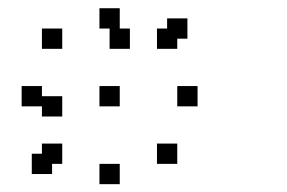

<svg xmlns="http://www.w3.org/2000/svg" viewBox="-20 -487 707 473"><path d="M108.3 -108.3V-58.3H58.3V-108.3ZM275 -275V-225H225V-275ZM133.3 -250V-200H83.3V-250ZM441.7 -441.7V-391.7H391.7V-441.7ZM300 -416.7V-366.7H250V-416.7ZM416.7 -133.3V-83.3H366.7V-133.3ZM275 -83.3V-33.3H225V-83.3ZM133.3 -133.3V-83.3H83.3V-133.3ZM466.7 -275V-225H416.7V-275ZM83.3 -275V-225H33.3V-275ZM416.7 -416.7V-366.7H366.7V-416.7ZM275 -466.7V-416.7H225V-466.7ZM133.3 -416.7V-366.7H83.3V-416.7Z"/></svg>

Font: 0xA000-Boxes
Style: Boxes
Weight: 400
Version: Version 0.1